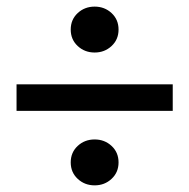

<svg xmlns="http://www.w3.org/2000/svg" viewBox="-20 -619 570 578"><path d="M29.8 -285.2V-365.2H500V-285.2ZM315.9 -480.5Q294.9 -460.9 264.9 -460.9Q234.9 -460.9 213.9 -480.5Q192.9 -500 192.9 -530Q192.9 -560.1 213.9 -579.6Q234.9 -599.1 264.9 -599.1Q294.9 -599.1 315.9 -579.6Q336.9 -560.1 336.9 -530Q336.9 -500 315.9 -480.5ZM315.9 -80.6Q294.9 -61 264.9 -61Q234.9 -61 213.9 -80.6Q192.9 -100.1 192.9 -130.1Q192.9 -160.2 213.9 -179.7Q234.9 -199.2 264.9 -199.2Q294.9 -199.2 315.9 -179.7Q336.9 -160.2 336.9 -130.1Q336.9 -100.1 315.9 -80.6Z"/></svg>

Font: SourceSerifPro-Bold
Style: Bold
Weight: 700
Designer: Frank Grießhammer
Foundry: Adobe Systems Incorporated
Version: Version 1.014;PS Version 1.0;hotconv 1.0.73;makeotf.lib2.5.5